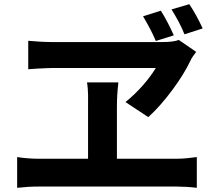

<svg xmlns="http://www.w3.org/2000/svg" viewBox="-20 -881 1040 918"><path d="M949 -745C932 -782 909 -826 885 -861L800 -836C824 -797 845 -760 862 -717ZM811 -712C795 -748 772 -794 749 -830L664 -803C687 -764 708 -726 725 -685ZM725 -556C694 -505 644 -445 580 -393L689 -321C764 -388 853 -509 891 -592C898 -607 907 -618 918 -633L835 -690C817 -683 791 -680 757 -680H224C189 -680 150 -683 115 -686V-550C130 -551 144 -552 159 -553C184 -554 214 -556 234 -556ZM539 -122V-371C539 -406 541 -444 546 -487H396C403 -446 401 -404 401 -372V-122H163C131 -122 94 -125 62 -130V17C97 13 131 11 163 11H826C849 11 892 13 921 17V-130C894 -127 862 -122 826 -122Z"/></svg>

Font: Spoqa Han Sans Neo Bold
Style: Bold
Weight: 700
Designer: [Spoqa Han Sans Neo] Dong-huui Kim  Younghwa Kang  Yujin Lee  [Noto Sans] Ryoko NISHIZUKA  (kana & ideographs); Paul D. 
Foundry: Spoqa (http://www.spoqa-han-sans.com)
Version: Version 1.000